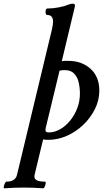

<svg xmlns="http://www.w3.org/2000/svg" viewBox="-97 -745 558 1038"><path d="M-73 273Q-78 273 -76.5 264Q-75 255 -70.5 246Q-66 237 -62 237Q-14 237 -5 200L184 -587Q190 -616 190 -626Q190 -664 159 -664Q152 -664 150 -673Q148 -682 150.5 -690.5Q153 -699 159 -699Q188 -699 220 -705Q252 -711 276 -721Q284 -724 288 -724.5Q292 -725 296 -725Q308 -725 308 -716Q308 -712 307.5 -709Q307 -706 306 -702L237 -414Q245 -416 254 -416Q263 -416 272 -416Q345 -416 392.5 -373Q440 -330 440 -255Q440 -203 416 -155Q392 -107 352.5 -69.5Q313 -32 264 -10.5Q215 11 164 11Q158 11 151 10.5Q144 10 136 9L91 196Q90 200 89.5 203.5Q89 207 89 210Q89 237 146 237Q151 237 150 246Q149 255 145 264Q141 273 136 273Q110 271 84 270Q58 269 32 269Q6 269 -20.5 270Q-47 271 -73 273ZM166 -29Q198 -29 228.5 -46.5Q259 -64 283 -94Q307 -124 321 -161Q335 -198 335 -238Q335 -272 328 -301Q321 -330 303 -348Q285 -366 253 -366Q240 -366 225 -363L151 -57Q150 -53 149.5 -49Q149 -45 149 -41Q149 -29 166 -29Z"/></svg>

Font: Junicode
Style: Bold Italic
Weight: 700
Italic angle: -11°
Designer: Peter S. Baker
Version: Version 2.100; ttfautohint (v1.8.4)